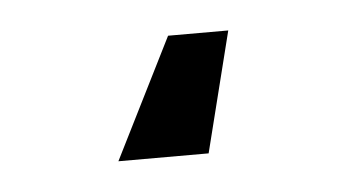

<svg xmlns="http://www.w3.org/2000/svg" viewBox="-26 -19 320 177"><g transform="rotate(-5 134.0 69.5)"><path d="M161.6 125H78.1L133.8 13.7H189.5Z"/></g></svg>

Font: X Company
Style: Regular
Weight: 400
Designer: GGBotNet
Foundry: GGBotNet
Version: 0.90